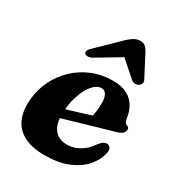

<svg xmlns="http://www.w3.org/2000/svg" viewBox="-175 -832 886 958"><g transform="rotate(30 268.5 -353.5)"><path d="M109.2 -209.1Q109.2 -209.1 126.5 -214.4Q143.9 -219.8 171.7 -228.2Q199.6 -236.6 231.7 -246.5Q263.8 -256.4 294.6 -265.8Q325.4 -275.2 347.7 -282.4L330.5 -262.4Q335.8 -279.8 339 -303.5Q342.2 -327.2 342.6 -356.9Q342.6 -385.4 332.6 -402.3Q322.6 -419.1 304 -419.1Q287.1 -419.1 270 -405.7Q253 -392.3 238.1 -367.6Q223.3 -343 212.8 -308.8Q202.3 -274.7 198.5 -232.9Q192.5 -161.4 217.5 -124.7Q242.5 -88.1 294 -88.1Q321.3 -88.1 345.3 -97.7Q369.3 -107.3 389.7 -124.6Q410.1 -142 425.4 -165.4Q438.5 -181.4 447.4 -187Q456.3 -192.7 466.9 -192.3Q479.3 -191.9 486.7 -181.1Q494.1 -170.3 487.9 -146.5Q478.2 -105.4 445.6 -68.7Q413.1 -32.1 358 -9.3Q303 13.5 224.3 13.5Q149.6 13.5 103.3 -11.4Q57 -36.3 37.8 -82Q18.6 -127.8 23.8 -190.5Q29.1 -250.9 54.6 -303.3Q80 -355.8 121.9 -395.3Q163.8 -434.9 218.4 -457.2Q273 -479.5 336.2 -479.5Q386 -479.5 418 -462.3Q450.1 -445.2 467 -416Q483.9 -386.9 488.3 -349.9Q489.9 -339.7 493.7 -331.9Q497.6 -324 504.4 -322Q511.8 -320.1 515.8 -315.7Q519.9 -311.3 519.9 -303.2Q519.9 -292.3 511.1 -282.7Q502.4 -273.1 478.3 -266.2Q455.5 -259.8 420.1 -249.6Q384.7 -239.3 343.6 -227.4Q302.5 -215.4 261.9 -203.5Q221.4 -191.5 187.8 -181.9Q154.3 -172.3 134.1 -166.3Q113.9 -160.3 113.9 -160.3ZM372.3 -637.4H292.9L416.3 -529.5Q426.1 -521.1 437.8 -521.1Q449.6 -521.1 458.6 -527Q466.7 -532.5 469.9 -541.9Q473.1 -551.3 466.7 -562.8L401.2 -688.2Q392.6 -703.4 382.5 -711.6Q372.4 -719.8 354.5 -719.8Q336.2 -719.8 321.5 -711.6Q306.9 -703.4 289.6 -688.2L161.1 -562.8Q148 -551.3 145.4 -541.9Q142.8 -532.5 147.5 -527Q153.6 -521.1 165.4 -521.1Q177.2 -521.1 192 -529.5Z"/></g></svg>

Font: Fraunces
Style: Italic
Weight: 900
Italic angle: -16°
Version: Version 1.000;[0bf87f6ff]